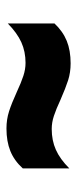

<svg xmlns="http://www.w3.org/2000/svg" viewBox="158 -677 238 594"><g transform="rotate(-90 277.0 -380.0)"><path d="M265 -312Q236 -325.5 215.5 -332.2Q195 -339 175 -339Q139.5 -339 110.8 -326.2Q82 -313.5 53 -284.5V-428.5Q77 -455 106.8 -467Q136.5 -479 176.5 -479Q204.5 -479 229.5 -471Q254.5 -463 289.5 -447Q318.5 -433.5 339 -426.8Q359.5 -420 379.5 -420Q414.5 -420 443.2 -433Q472 -446 501.5 -475V-330.5Q477 -304.5 447.5 -292.5Q418 -280.5 378 -280.5Q350 -280.5 325.8 -288.2Q301.5 -296 265 -312Z"/></g></svg>

Font: Encode Sans ExtraBold
Style: Regular
Weight: 800
Designer: Multiple Designers
Foundry: Impallari Type
Version: Version 2.000